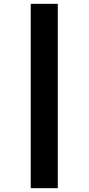

<svg xmlns="http://www.w3.org/2000/svg" viewBox="-20 -889 461 1000"><path d="M140 91V-869H281V91Z"/></svg>

Font: Merriweather Sans ExtraBold
Style: Regular
Weight: 800
Designer: Eben Sorkin
Foundry: Eben Sorkin
Version: Version 2.001; ttfautohint (v1.8.3)